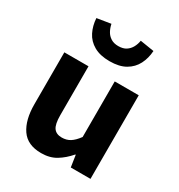

<svg xmlns="http://www.w3.org/2000/svg" viewBox="-199 -977 1044 1122"><g transform="rotate(30 323.0 -416.0)"><path d="M245 14Q153 14 111 -47Q69 -108 69 -214V-564H232V-234Q232 -173 249.5 -149Q267 -125 304 -125Q336 -125 360 -140Q384 -155 409 -189V-564H571V0H438L426 -79H423Q387 -37 345 -11.5Q303 14 245 14ZM323 -651Q259 -651 217 -675Q175 -699 154.5 -740Q134 -781 131 -831L224 -846Q229 -821 240.5 -800Q252 -779 272.5 -766Q293 -753 323 -753Q355 -753 375 -766Q395 -779 406.5 -800Q418 -821 422 -846L516 -831Q513 -781 492 -740Q471 -699 429.5 -675Q388 -651 323 -651Z"/></g></svg>

Font: Noto Sans SC ExtraBold
Style: Regular
Weight: 800
Designer: Ryoko NISHIZUKA 西塚涼子 (kana, bopomofo & ideographs); Paul D. Hunt (Latin, Greek & Cyrillic); Sandoll Communications 산돌커뮤니
Foundry: Adobe
Version: Version 2.004-H2;hotconv 1.0.118;makeotfexe 2.5.65603